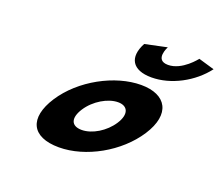

<svg xmlns="http://www.w3.org/2000/svg" viewBox="-133 -996 1371 1201"><g transform="rotate(20 553.0 -395.5)"><path d="M1000.6 -806C1000.6 -806 922.8 -703 828.8 -703C734.8 -703 790.6 -806 790.6 -806L644.5 -775C587.2 -668 629.2 -594 758.2 -594C887.2 -594 1025.2 -668 1106.5 -775ZM230.3 -256C334 -416 542.5 -528 715.5 -528C885.5 -528 949 -416 845.3 -256C743 -98 540.8 15 363.8 15C178.8 15 128 -98 230.3 -256ZM418.3 -256C373 -186 388.6 -136 460.6 -136C529.6 -136 612 -186 657.3 -256C703.3 -327 682.7 -377 616.7 -377C549.7 -377 464.3 -327 418.3 -256Z"/></g></svg>

Font: Hussar
Style: BdWodka
Weight: 700
Foundry: Cannot Into Space Fonts
Version: Version 2.00